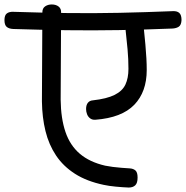

<svg xmlns="http://www.w3.org/2000/svg" viewBox="-64 -814 834 861"><path d="M513 27Q487 26 455.5 23Q424 20 401 15Q325 -1 272.5 -34.5Q220 -68 187.5 -116.5Q155 -165 140 -226Q125 -287 124 -359L126 -759Q126 -777 138.5 -785.5Q151 -794 168 -794Q187 -794 199 -784.5Q211 -775 210 -757L208 -367Q209 -283 229.5 -222.5Q250 -162 294 -124.5Q338 -87 408 -71Q423 -68 442 -65.5Q461 -63 481 -61.5Q501 -60 517 -59Q534 -58 543.5 -49.5Q553 -41 553 -18Q553 7 542.5 17Q532 27 513 27ZM364 -277Q350 -276 340.5 -283Q331 -290 326.5 -301.5Q322 -313 322 -325Q322 -343 330 -353Q338 -363 352 -364Q415 -371 450 -388.5Q485 -406 498.5 -435Q512 -464 512 -505Q512 -549 508 -593Q504 -637 498 -691Q497 -703 502 -713.5Q507 -724 517 -731Q527 -738 540 -738Q557 -738 567.5 -726Q578 -714 580 -696Q585 -649 588 -614Q591 -579 592.5 -552Q594 -525 594 -500Q594 -402 538 -344Q482 -286 364 -277ZM709 -686Q585 -681 468.5 -679Q352 -677 235.5 -678.5Q119 -680 -5 -684Q-24 -685 -34 -693.5Q-44 -702 -44 -724Q-44 -746 -33 -754Q-22 -762 -3 -761Q121 -757 237.5 -755.5Q354 -754 470.5 -756.5Q587 -759 711 -764Q730 -765 740 -756Q750 -747 750 -724Q749 -702 738 -694.5Q727 -687 709 -686Z"/></svg>

Font: Playpen Sans Deva
Style: Regular
Weight: 400
Designer: Pooja Saxena, Gunjan Panchal, Laura Meseguer, Veronika Burian, José Scaglione
Foundry: TypeTogether
Version: Version 2.000